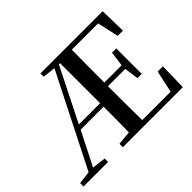

<svg xmlns="http://www.w3.org/2000/svg" viewBox="-143 -1006 1278 1278"><g transform="rotate(-45 496.0 -367.5)"><path d="M80 0H242V-32L145 -44L265 -281H481C481 -206 481 -123 479 -41L381 -32V0H946L950 -192H901L867 -36H600C598 -138 598 -241 598 -357H761L775 -256H815V-496H775L761 -391H598C598 -499 598 -600 600 -699H847L881 -548H930L926 -735H340V-704L431 -694L102 -43L11 -32V0ZM481 -691V-314H281L470 -691Z"/></g></svg>

Font: GenKiMin2 TW SB
Style: Regular
Weight: 600
Version: Version 2.100;PS 2.1;hotconv 16.6.51;makeotf.lib2.5.65220 DE